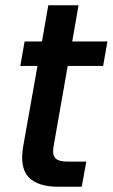

<svg xmlns="http://www.w3.org/2000/svg" viewBox="-20 -708 427 728"><path d="M67.9 -152.8 122.1 -458H57.1L73.2 -550.8H139.2L163.1 -688H277.8L253.9 -550.8H387.2L371.1 -458H236.8L183.1 -152.8Q177.7 -121.6 189.7 -108.4Q201.7 -95.2 236.8 -95.2H307.1L290 0H200.2Q123 0 88.6 -36.1Q54.2 -72.3 67.9 -152.8Z"/></svg>

Font: Poppins Medium
Style: Italic
Weight: 500
Italic angle: -10°
Designer: Ninad Kale (Devanagari), Jonny Pinhorn (Latin)
Foundry: Indian Type Foundry
Version: Version 3.200;PS 1.000;hotconv 16.6.54;makeotf.lib2.5.65590